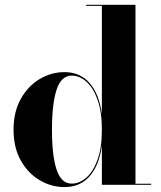

<svg xmlns="http://www.w3.org/2000/svg" viewBox="-20 -770 671 800"><path d="M610 -4.5V0H404.5V-164.5Q393.5 -81.5 353.8 -36Q314 9.5 248.5 9.5Q194 9.5 145.5 -19Q97 -47.5 66.8 -101Q36.5 -154.5 36.5 -229.5Q36.5 -304.5 66.8 -358.2Q97 -412 145.5 -440.8Q194 -469.5 248.5 -469.5Q313.5 -469.5 353.5 -423.8Q393.5 -378 404.5 -294.5V-745.5H339V-750H544.5V-4.5ZM404.5 -229.5Q404.5 -305 386.2 -355.2Q368 -405.5 339.2 -430.2Q310.5 -455 279 -455Q235 -455 215.8 -396.2Q196.5 -337.5 196.5 -229.5Q196.5 -121.5 215.8 -63.2Q235 -5 279 -5Q310.5 -5 339.2 -29.5Q368 -54 386.2 -104Q404.5 -154 404.5 -229.5Z"/></svg>

Font: Bodoni* 36pt
Style: Bold
Weight: 700
Version: Version 2.3